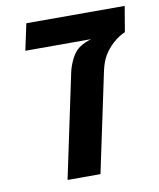

<svg xmlns="http://www.w3.org/2000/svg" viewBox="-74 -689 620 749"><g transform="rotate(-10 235.5 -315.0)"><path d="M133.3 0 219.7 -408.7Q224.1 -430.7 234.9 -454.6Q245.6 -478.5 259.8 -493.2Q269.5 -502.9 283.2 -510.3Q296.9 -517.6 311.5 -522.5L318.8 -524.9H58.6L81.1 -629.9H470.7L453.6 -528.8Q445.8 -525.9 432.6 -518.1Q419.4 -510.3 404.3 -496.6Q383.3 -477.1 369.1 -453.9Q355 -430.7 347.2 -394.5L263.7 0Z"/></g></svg>

Font: Open Sans Condensed
Style: Bold Italic
Weight: 700
Width: 3
Italic angle: -12°
Designer: Monotype Design Team
Foundry: Monotype Imaging Inc.
Version: Version 3.003; ttfautohint (v1.8.4)